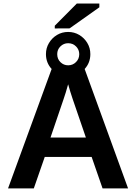

<svg xmlns="http://www.w3.org/2000/svg" viewBox="-20 -1053 762 1073"><path d="M369.1 -894.5 286.1 -894V-909.2L409.2 -1033.2H535.2V-1012.2ZM484.9 -750.5Q484.9 -702.1 453.1 -667.5L695.8 0H553.2L492.2 -175.8H230L168.9 0H24.9L268.6 -667.5Q236.8 -702.1 236.8 -750.5Q236.8 -784.7 253.7 -812.7Q270.5 -840.8 298.6 -857.7Q326.7 -874.5 360.8 -874.5Q395 -874.5 423.1 -857.7Q451.2 -840.8 468 -812.7Q484.9 -784.7 484.9 -750.5ZM422.9 -750.5Q422.9 -775.4 405 -793.5Q387.2 -811.5 360.8 -811.5Q335.9 -811.5 317.9 -793.9Q299.8 -776.4 299.8 -750.5Q299.8 -723.1 317.9 -705.6Q335.9 -688 360.8 -688Q386.7 -688 404.8 -706.1Q422.9 -724.1 422.9 -750.5ZM360.8 -582Q356 -562.5 347.2 -535.2Q338.4 -507.8 334.5 -496.6L262.2 -284.2H460L385.7 -501Q378.9 -521 372.8 -540.8Q366.7 -560.5 360.8 -582Z"/></svg>

Font: Arimo
Style: Bold
Weight: 700
Designer: Steve Matteson
Foundry: Monotype Imaging Inc.
Version: Version 1.33